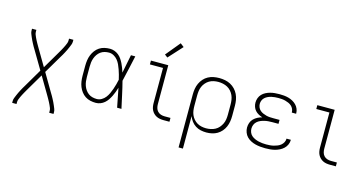

<svg xmlns="http://www.w3.org/2000/svg" viewBox="-94 -1189 3487 1839"><g transform="rotate(15 1650.0 -269.5)"><path d="M95 215V197Q95 181 101 166Q107 151 113 136.5Q119 122 126 107.5Q133 93 140.5 79Q148 65 155.5 51.5Q163 38 172 24L276 -153L172 -329Q163 -343 155.5 -356.5Q148 -370 140.5 -384Q133 -398 126 -412.5Q119 -427 113 -441.5Q107 -456 101 -471Q95 -486 95 -502V-520H138V-502Q138 -487 143 -474Q148 -461 154 -448Q160 -435 166.5 -422.5Q173 -410 180 -397.5Q187 -385 194 -373Q201 -361 208 -349L300 -193L392 -349Q399 -361 406 -373Q413 -385 420 -397.5Q427 -410 433.5 -422.5Q440 -435 446 -448Q452 -461 457 -474Q462 -487 462 -502V-520H505V-502Q505 -486 499 -471Q493 -456 487 -441.5Q481 -427 474 -412.5Q467 -398 459.5 -384Q452 -370 444.5 -356.5Q437 -343 428 -329L324 -153L428 24Q437 38 444.5 51.5Q452 65 459.5 79Q467 93 474 107.5Q481 122 487 136.5Q493 151 499 166Q505 181 505 197V215H462V197Q462 182 457 169Q452 156 446 143Q440 130 433.5 117.5Q427 105 420 92.5Q413 80 406 68Q399 56 392 44L300 -112L208 44Q201 56 194 68Q187 80 180 92.5Q173 105 166.5 117.5Q160 130 154 143Q148 156 143 169Q138 182 138 197V215Z M867 8Q840 8 813 2Q786 -4 763 -19Q740 -34 723.5 -56Q707 -78 697 -103Q687 -128 683 -155.5Q679 -183 679 -210V-310Q679 -337 683 -364.5Q687 -392 697 -417Q707 -442 723.5 -464Q740 -486 763 -501Q786 -516 813 -522Q840 -528 867 -528Q890 -528 912 -520Q934 -512 952 -497.5Q970 -483 983 -464Q996 -445 1006.5 -424Q1017 -403 1025 -381.5Q1033 -360 1040 -338Q1049 -384 1058 -429.5Q1067 -475 1076 -520H1119Q1104 -456 1090.5 -391.5Q1077 -327 1061 -263Q1078 -198 1092 -132Q1106 -66 1121 0H1078Q1069 -47 1059.5 -94Q1050 -141 1041 -188Q1034 -165 1026 -143Q1018 -121 1007.5 -100Q997 -79 984 -59.5Q971 -40 953 -24.5Q935 -9 913 -0.5Q891 8 867 8ZM867 -30Q892 -30 914.5 -43Q937 -56 952.5 -76Q968 -96 978.5 -119Q989 -142 997.5 -166Q1006 -190 1012.5 -214.5Q1019 -239 1024 -263Q1019 -287 1012 -311Q1005 -335 997 -358.5Q989 -382 978.5 -404.5Q968 -427 952.5 -446Q937 -465 914.5 -477.5Q892 -490 867 -490Q845 -490 823.5 -484.5Q802 -479 784.5 -466Q767 -453 754.5 -435Q742 -417 734.5 -396Q727 -375 724.5 -353.5Q722 -332 722 -310V-210Q722 -188 724.5 -166.5Q727 -145 734.5 -124Q742 -103 754.5 -85Q767 -67 784.5 -54Q802 -41 823.5 -35.5Q845 -30 867 -30Z M1538 0Q1520 0 1502 -3Q1484 -6 1468 -14Q1452 -22 1439 -35Q1426 -48 1418 -64Q1410 -80 1407 -98Q1404 -116 1404 -134V-482H1274V-520H1446V-134Q1446 -115 1451 -96.5Q1456 -78 1469 -64Q1482 -50 1500.5 -44Q1519 -38 1538 -38H1597V0ZM1418 -589 1389 -611 1507 -754 1543 -726Z M1745 215V-310Q1745 -338 1749.5 -366.5Q1754 -395 1766 -421Q1778 -447 1797 -468.5Q1816 -490 1841 -503.5Q1866 -517 1894 -522.5Q1922 -528 1951 -528Q1980 -528 2008.5 -522.5Q2037 -517 2062.5 -503.5Q2088 -490 2108 -469Q2128 -448 2140.5 -422Q2153 -396 2158 -367.5Q2163 -339 2163 -310V-210Q2163 -182 2158.5 -154Q2154 -126 2143 -100.5Q2132 -75 2113.5 -53.5Q2095 -32 2071 -18Q2047 -4 2019.5 2Q1992 8 1964 8Q1936 8 1908 2Q1880 -4 1856 -19.5Q1832 -35 1815 -57.5Q1798 -80 1788 -107V215ZM1951 -30Q1974 -30 1997.5 -35Q2021 -40 2041.5 -51Q2062 -62 2077.5 -80Q2093 -98 2103 -119Q2113 -140 2116.5 -163.5Q2120 -187 2120 -210V-310Q2120 -333 2116.5 -356.5Q2113 -380 2103.5 -401Q2094 -422 2078 -440Q2062 -458 2041.5 -469Q2021 -480 1997.5 -485Q1974 -490 1951 -490Q1928 -490 1905 -485Q1882 -480 1862.5 -468.5Q1843 -457 1827.5 -439Q1812 -421 1803 -400Q1794 -379 1791 -356Q1788 -333 1788 -310V-210Q1788 -187 1791 -164Q1794 -141 1803 -120Q1812 -99 1827.5 -81Q1843 -63 1862.5 -51.5Q1882 -40 1905 -35Q1928 -30 1951 -30Z M2547 8Q2523 8 2498 5.5Q2473 3 2449.5 -3Q2426 -9 2403.5 -20.5Q2381 -32 2364 -49.5Q2347 -67 2338 -91Q2329 -115 2329 -139Q2329 -163 2337 -186Q2345 -209 2362 -226Q2379 -243 2400.5 -254Q2422 -265 2445 -271Q2425 -277 2406 -287.5Q2387 -298 2373 -313.5Q2359 -329 2352 -349.5Q2345 -370 2345 -391Q2345 -414 2353 -436Q2361 -458 2377 -474.5Q2393 -491 2413.5 -501.5Q2434 -512 2456.5 -518Q2479 -524 2501.5 -526Q2524 -528 2547 -528Q2570 -528 2592.5 -526Q2615 -524 2637 -518Q2659 -512 2679 -501Q2699 -490 2715 -474Q2731 -458 2740 -436.5Q2749 -415 2749 -393Q2749 -392 2749 -390.5Q2749 -389 2749 -388H2706Q2706 -389 2706 -389.5Q2706 -390 2706 -391Q2706 -408 2698.5 -424.5Q2691 -441 2678 -452.5Q2665 -464 2649 -471Q2633 -478 2616 -482.5Q2599 -487 2581.5 -488.5Q2564 -490 2547 -490Q2530 -490 2512.5 -488.5Q2495 -487 2477.5 -483Q2460 -479 2444 -471.5Q2428 -464 2415 -452.5Q2402 -441 2395 -424.5Q2388 -408 2388 -390Q2388 -373 2395 -356Q2402 -339 2415.5 -327Q2429 -315 2445.5 -308Q2462 -301 2479 -296.5Q2496 -292 2514 -291Q2532 -290 2550 -290H2611V-251H2550Q2530 -251 2510.5 -249.5Q2491 -248 2472 -243.5Q2453 -239 2434.5 -231Q2416 -223 2401.5 -210Q2387 -197 2379.5 -178.5Q2372 -160 2372 -140Q2372 -121 2379.5 -102.5Q2387 -84 2401.5 -71.5Q2416 -59 2434 -51Q2452 -43 2470.5 -38.5Q2489 -34 2508.5 -32Q2528 -30 2547 -30Q2566 -30 2585 -31.5Q2604 -33 2622 -37.5Q2640 -42 2657.5 -49Q2675 -56 2689.5 -68Q2704 -80 2713 -97Q2722 -114 2722 -133Q2722 -133 2722 -133.5Q2722 -134 2722 -134H2765Q2765 -134 2765 -133.5Q2765 -133 2765 -132Q2765 -108 2755 -85.5Q2745 -63 2727.5 -46.5Q2710 -30 2688 -19Q2666 -8 2642.5 -2Q2619 4 2595 6Q2571 8 2547 8Z M3188 0Q3170 0 3152 -3Q3134 -6 3118 -14Q3102 -22 3089 -35Q3076 -48 3068 -64Q3060 -80 3057 -98Q3054 -116 3054 -134V-482H2924V-520H3096V-134Q3096 -115 3101 -96.5Q3106 -78 3119 -64Q3132 -50 3150.5 -44Q3169 -38 3188 -38H3247V0Z"/></g></svg>

Font: Zed Sans Extralight Extended
Style: Regular
Weight: 200
Width: 7
Designer: Belleve Invis
Foundry: Belleve Invis
Version: Version 1.0.0; ttfautohint (v1.8.4)